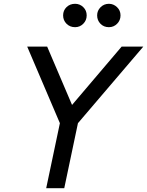

<svg xmlns="http://www.w3.org/2000/svg" viewBox="-20 -990 774 1010"><path d="M223 0 295 -342 123 -745H228L359 -438L620 -745H734L390 -342L318 0ZM375 -847Q348 -847 330 -865Q312 -883 312 -909Q312 -935 330 -952.5Q348 -970 375 -970Q400 -970 418 -952.5Q436 -935 436 -909Q436 -883 418 -865Q400 -847 375 -847ZM553 -847Q526 -847 508.5 -865Q491 -883 491 -909Q491 -934 509 -952Q527 -970 553 -970Q577 -970 595.5 -952.5Q614 -935 614 -909Q614 -883 596 -865Q578 -847 553 -847Z"/></svg>

Font: Plus Jakarta Display
Style: Italic
Weight: 400
Italic angle: -12°
Designer: Gumpita Rahayu
Foundry: Tokotype Studio
Version: Version 1.000